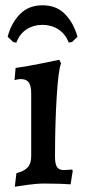

<svg xmlns="http://www.w3.org/2000/svg" viewBox="-20 -694 327 726"><path d="M42 -39Q72 -47 85 -61.5Q98 -76 98 -103V-340Q98 -369 89 -382Q80 -395 59 -395Q53 -395 45 -393.5Q37 -392 35 -391L39 -437Q88 -444 138.5 -454.5Q189 -465 204 -468L211 -454Q201 -433 194.5 -329.5Q188 -226 188 -101Q188 -74 195.5 -62.5Q203 -51 221 -51Q231 -51 240.5 -52Q250 -53 253 -53L255 -48L247 3Q237 2 208.5 1Q180 0 148 0Q120 0 83.5 5Q47 10 36 12ZM42 -533 30 -535 9 -555Q22 -606 55 -640Q88 -674 141 -674Q194 -674 226.5 -640Q259 -606 273 -555L252 -535L240 -533Q227 -566 200.5 -583Q174 -600 141 -600Q107 -600 80.5 -583Q54 -566 42 -533Z"/></svg>

Font: Alegreya Medium
Style: Regular
Weight: 500
Designer: Juan Pablo del Peral
Foundry: Huerta Tipografica
Version: Version 2.007; ttfautohint (v1.6)